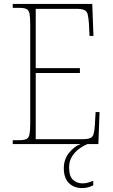

<svg xmlns="http://www.w3.org/2000/svg" viewBox="-20 -734 575 978"><path d="M45 0V-20H78Q103 -20 115 -26Q127 -32 130.5 -51Q134 -70 134 -108V-606Q134 -645 130.5 -663.5Q127 -682 115 -688Q103 -694 78 -694H45V-714H450L456 -551H436L433 -613Q431 -645 426.5 -661.5Q422 -678 408.5 -683.5Q395 -689 366 -689H162V-387H387V-362H162V-25H398Q426 -25 439 -30.5Q452 -36 456.5 -50.5Q461 -65 463 -94L467 -163H487L481 0ZM399 224Q356 224 330.5 198Q305 172 305 123Q305 77 332.5 43.5Q360 10 391 0H425Q407 7 385 22.5Q363 38 347.5 62Q332 86 332 118Q332 164 352 182Q372 200 399 200Q414 200 425.5 197Q437 194 455 187V210Q441 217 427.5 220.5Q414 224 399 224Z"/></svg>

Font: Noto Serif Bengali SemiCondensed Thin
Style: Regular
Weight: 100
Width: 4
Designer: Juan Bruce, Universal Thirst, Indian Type Foundry and the Monotype Design Team.
Foundry: Monotype Imaging Inc.
Version: Version 2.003; ttfautohint (v1.8.4.7-5d5b)